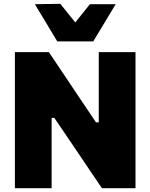

<svg xmlns="http://www.w3.org/2000/svg" viewBox="-20 -986 788 1006"><path d="M58 0V-713H236Q278.5 -649.5 315 -595.2Q351.5 -541 388.5 -485.5L483 -345H497.5V-713H690V0H514Q479 -51.5 441.8 -106.5Q404.5 -161.5 361 -226.5L264.5 -368.5H250.5V0ZM280 -769Q250.5 -818.5 221 -867.5Q191.5 -916.5 162.5 -964L296 -966Q315.5 -941.5 335 -917.2Q354.5 -893 374.5 -868.5Q394 -892.5 413 -916.5Q432 -940.5 451 -964H586Q557 -916 527.8 -867.2Q498.5 -818.5 468.5 -769Z"/></svg>

Font: Commissioner ExtraBold
Style: Regular
Weight: 800
Designer: Kostas Bartsokas
Foundry: Kostas Bartsokas
Version: Version 1.000; ttfautohint (v1.8.3)